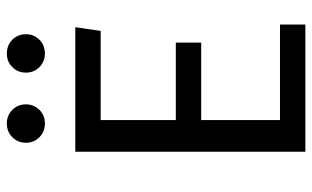

<svg xmlns="http://www.w3.org/2000/svg" viewBox="-200 -734 934 575"><g transform="rotate(-90 267.5 -447.0)"><path d="M462 -613H195V-388H427V-312H195V-76H481V0H100V-689H473ZM242 -837Q242 -813 225.5 -796.5Q209 -780 185 -780Q160 -780 143.5 -796.5Q127 -813 127 -837Q127 -861 143.5 -877.5Q160 -894 185 -894Q209 -894 225.5 -877.5Q242 -861 242 -837ZM452 -837Q452 -813 435.5 -796.5Q419 -780 394 -780Q370 -780 353.5 -796.5Q337 -813 337 -837Q337 -861 353.5 -877.5Q370 -894 394 -894Q419 -894 435.5 -877.5Q452 -861 452 -837Z"/></g></svg>

Font: FiraGO
Style: Regular
Weight: 400
Designer: bBox Type
Foundry: bBox Type GmbH
Version: Version 1.001;April 20, 2020;FontCreator 12.0.0.2555 64-bit